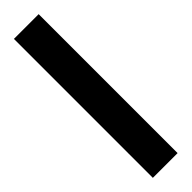

<svg xmlns="http://www.w3.org/2000/svg" viewBox="3 -67 384 384"><g transform="rotate(45 194.5 125.0)"><path d="M-2 160V90H391V160Z"/></g></svg>

Font: Noto Sans Tamil Condensed ExtraBold
Style: Regular
Weight: 800
Width: 3
Designer: Jelle Bosma - Monotype Design Team
Foundry: Monotype Imaging Inc.
Version: Version 2.004; ttfautohint (v1.8.4.7-5d5b)